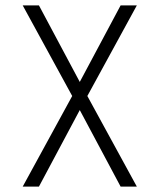

<svg xmlns="http://www.w3.org/2000/svg" viewBox="-20 -690 590 710"><path d="M64 0 247 -335 64 -670H124L275 -387L426 -670H486L303 -335L486 0H426L275 -283L124 0Z"/></svg>

Font: Lode Dark Term
Style: Regular
Weight: 400
Monospace: yes
Designer: Belleve Invis
Foundry: Belleve Invis
Version: Version 29.2.0